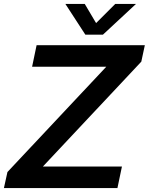

<svg xmlns="http://www.w3.org/2000/svg" viewBox="-30 -961 760 981"><path d="M710 -730H157L134 -620H513L8 -82L-10 0H570L593 -110H189L692 -646ZM304 -941 406 -784H496L665 -941H559L461 -843L403 -941Z"/></svg>

Font: Nacelle SemiBold
Style: Italic
Weight: 600
Italic angle: -12°
Designer: Sora Sagano
Foundry: Sora Sagano
Version: Version 1.000;FEAKit 1.0